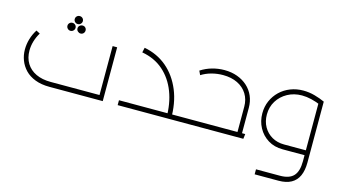

<svg xmlns="http://www.w3.org/2000/svg" viewBox="-94 -958 2751 1554"><g transform="rotate(15 1282.0 -181.5)"><path d="M320 0Q251 0 199.5 -20Q148 -40 115.5 -74Q83 -108 66.5 -151Q50 -194 50 -241Q50 -286 63 -330Q76 -374 101 -413L133 -396Q111 -360 99.5 -321Q88 -282 88 -243Q88 -181 116 -135.5Q144 -90 196 -65.5Q248 -41 320 -41H729V-451H767V0ZM410 -617Q424 -617 434 -607.5Q444 -598 444 -583Q444 -570 434 -560Q424 -550 410 -550Q396 -550 386 -560Q376 -570 376 -583Q376 -598 386 -607.5Q396 -617 410 -617ZM452 -549Q466 -549 475.5 -539.5Q485 -530 485 -516Q485 -502 475.5 -492Q466 -482 451 -482Q438 -482 427.5 -492Q417 -502 417 -516Q417 -530 427.5 -539.5Q438 -549 452 -549ZM367 -549Q381 -549 391 -539.5Q401 -530 401 -516Q401 -502 391 -492Q381 -482 367 -482Q353 -482 343 -492Q333 -502 333 -516Q333 -530 343 -539.5Q353 -549 367 -549Z M1282 0V-41H1411V0ZM1411 0V-41Q1425 -41 1428 -35.5Q1431 -30 1431 -21Q1431 -12 1428 -6Q1425 0 1411 0ZM1300 0Q1301 -122 1263.5 -219.5Q1226 -317 1153.5 -381Q1081 -445 974 -464L983 -505Q1093 -484 1172.5 -416.5Q1252 -349 1296 -243Q1340 -137 1338 0ZM892 0V-41H1331V0Z M1885 0V-253Q1885 -313 1856.5 -359Q1828 -405 1776 -430.5Q1724 -456 1654 -456Q1605 -456 1558.5 -443.5Q1512 -431 1474 -407L1458 -441Q1503 -470 1553 -484Q1603 -498 1655 -498Q1714 -498 1763 -480Q1812 -462 1848 -429.5Q1884 -397 1903.5 -352Q1923 -307 1923 -253V0ZM1411 0V-41H1950L1945 0ZM1411 0Q1398 0 1394.5 -6Q1391 -12 1391 -21Q1391 -31 1394.5 -36Q1398 -41 1411 -41Z M2108 254V212H2308Q2387 212 2422.5 173.5Q2458 135 2458 51V-459H2496V51Q2496 118 2475.5 163Q2455 208 2413.5 231Q2372 254 2308 254ZM2275 0Q2204 0 2151.5 -32.5Q2099 -65 2069.5 -119.5Q2040 -174 2040 -240Q2040 -296 2061 -344Q2082 -392 2119.5 -428Q2157 -464 2207 -483.5Q2257 -503 2314 -503Q2363 -503 2410 -490Q2457 -477 2496 -459L2480 -423Q2389 -462 2314 -462Q2247 -462 2193.5 -432.5Q2140 -403 2109 -353Q2078 -303 2078 -240Q2078 -182 2103.5 -137Q2129 -92 2173.5 -66.5Q2218 -41 2275 -41H2481V0Z"/></g></svg>

Font: Alexandria ExtraLight
Style: Regular
Weight: 250
Designer: Mohamed Gaber
Foundry: Kief Type Foundry
Version: Version 5.100